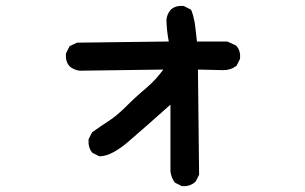

<svg xmlns="http://www.w3.org/2000/svg" viewBox="-20 -584 1040 655"><path d="M598.1 49.8 578.6 40 576.7 39.1 575.2 37.1Q564 21 561.5 1V0.5V0V-227.1Q470.7 -146 419.9 -102.5Q391.1 -77.6 366.9 -64.7Q342.8 -51.8 321.8 -50.8H319.3L316.9 -51.8L297.4 -61.5L295.4 -62.5L294.4 -64Q290.5 -68.4 288.1 -73.2Q285.6 -78.1 284.2 -83.5Q282.7 -88.9 282.2 -95Q281.7 -101.1 282.2 -107.4V-109.4L283.2 -110.8L293 -130.4L293.9 -132.3L295.9 -133.8Q323.7 -153.8 351.1 -171.4Q377.4 -188.5 408.2 -218.8Q439.5 -250.5 481 -285.6Q513.2 -313.5 537.1 -346.7L252.9 -342.8H252.4H252Q232.4 -345.2 218.3 -356.9L217.8 -357.4L217.3 -357.9Q202.6 -374.5 205.1 -400.4V-402.3L206.1 -403.8L215.8 -423.3L217.3 -426.3L220.2 -427.7L240.7 -437.5L242.7 -438.5H245.1L555.7 -442.4Q547.9 -484.9 547.9 -516.6V-517.1V-517.6Q548.8 -526.9 552.5 -535.2Q556.2 -543.5 562 -550.3L562.5 -550.8L563 -551.3Q579.6 -565.9 605.5 -563.5H607.4L608.9 -562.5L628.4 -552.7L631.8 -550.8L633.3 -547.4Q636.7 -538.6 639.2 -529.3Q641.6 -520 643.6 -510.3Q645.5 -500.5 646.5 -490.2Q648.9 -465.8 651.9 -442.4H753.9H755.9L757.8 -441.4L783.2 -429.7L785.2 -428.7L786.6 -427.2Q801.3 -410.6 798.8 -384.8V-382.8L797.9 -381.3L788.1 -361.8L787.1 -359.9L785.2 -358.4Q767.1 -344.7 741.2 -344.7L655.3 -346.7L659.2 9.8V12.2L658.2 14.2L648.4 33.7L647.5 35.2L646 36.6Q627.4 53.2 601.6 50.8H599.6Z"/></svg>

Font: NaikaiFont
Style: Bold
Weight: 700
Version: Version 1.89